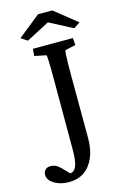

<svg xmlns="http://www.w3.org/2000/svg" viewBox="-220 -813 687 1072"><g transform="rotate(-15 124.0 -277.0)"><path d="M210.9 -518.6Q209 -515.6 207.5 -497.6Q206.1 -479.5 205.6 -448.2Q205.1 -417 205.1 -372.1L206.1 -11.7Q206.1 53.7 185.5 101.1Q165 148.4 128.4 173.3Q91.8 198.2 40 198.2Q-8.8 198.2 -43.9 176.8Q-79.1 155.3 -79.1 125Q-79.1 106.4 -67.9 95.7Q-56.6 85 -38.1 85Q-23.4 85 -9.8 90.8Q3.9 96.7 18.6 111.3L74.2 168L34.2 153.3Q61.5 157.2 77.1 146.5Q92.8 135.7 99.6 106.4Q106.4 77.1 106.4 25.4V-373Q106.4 -414.1 106 -444.3Q105.5 -474.6 104.5 -494.1Q103.5 -513.7 101.6 -518.6L34.2 -532.2L37.1 -573.2H268.6L271.5 -532.2ZM327.1 -648.4 290 -624 126 -710H186.5L22.5 -624L-14.6 -648.4L115.2 -752H197.3Z"/></g></svg>

Font: Crimson Pro Medium
Style: Regular
Weight: 500
Designer: Jacques Le Bailly
Foundry: Baron von Fonthausen
Version: Version 1.003